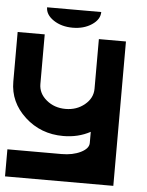

<svg xmlns="http://www.w3.org/2000/svg" viewBox="-53 -785 633 828"><g transform="rotate(5 263.5 -371.0)"><path d="M468.8 0H0V-117.2H234.4Q282.7 -117.2 317.4 -134.3Q351.6 -151.4 351.6 -175.3V-223.6Q299.3 -195.3 234.4 -195.3Q137.2 -195.3 68.6 -258.3Q0 -321.3 0 -410.2V-625H117.2V-410.2Q117.2 -369.6 151.6 -341.1Q186 -312.5 234.4 -312.5Q282.7 -312.5 317.1 -341.1Q351.6 -369.6 351.6 -410.2V-625H468.8ZM351.6 -742.2Q351.6 -710 317.1 -687Q282.7 -664.1 234.4 -664.1Q186 -664.1 151.6 -687Q117.2 -710 117.2 -742.2Z"/></g></svg>

Font: Leporid
Style: Regular
Weight: 400
Designer: GGBotNet
Foundry: GGBotNet
Version: 1.00